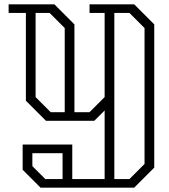

<svg xmlns="http://www.w3.org/2000/svg" viewBox="-20 -620 785 890"><path d="M695 -507V157L602 250H168L85 167V50H315V210H465V-108L417 -60H193L100 -153V-560H20V-600H232L325 -507V-100H395L465 -170V-560H395V-600H602ZM215 -100H280V-490L210 -560H145V-170ZM650 -490 580 -560H510V210H580L650 140ZM190 210H270V90H130V150Z"/></svg>

Font: Kumar One Outline
Style: Regular
Weight: 400
Designer: Parimal Parmar
Foundry: Indian Type Foundry
Version: Version 1.000;PS 1.000;hotconv 1.0.88;makeotf.lib2.5.647800